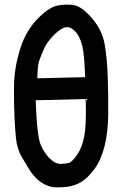

<svg xmlns="http://www.w3.org/2000/svg" viewBox="-20 -815 540 836"><path d="M209 0Q170.9 -8.8 145.5 -31.7Q121.1 -54.2 106 -79.6Q91.3 -103.5 75.7 -129.9Q67.4 -143.6 61.8 -159.2Q56.2 -174.8 52.7 -191.4Q46.9 -224.6 43.5 -297.4Q40 -370.1 41 -441.9Q42 -515.1 65.4 -594.7Q88.9 -674.8 139.2 -728.5Q190.4 -782.2 228.5 -790.5Q265.1 -797.9 299.8 -793Q335.9 -787.6 380.4 -735.8Q424.3 -685.1 435.5 -623.5Q446.3 -563.5 449.2 -478Q452.1 -392.6 451.2 -315.9Q450.2 -237.8 435.1 -178.2Q419.9 -117.7 391.6 -79.6Q377.4 -60.5 363.5 -46.6Q349.6 -32.7 335.4 -23.9Q307.1 -6.3 275.4 -2Q244.6 2 210.4 0H209.5ZM283.7 -106.4Q308.1 -124 326.2 -158.7Q345.2 -195.3 350.6 -248Q356 -299.3 353 -383.8L135.3 -378.4Q141.1 -218.8 158.2 -181.6Q164.1 -168.9 170.9 -158Q177.7 -147 185.1 -137.7Q192.4 -128.4 200.7 -121.1Q223.1 -100.1 247.1 -101.6Q252 -102.1 256.6 -102.3Q261.2 -102.5 265.1 -103Q269 -103.5 272.5 -104.2Q275.9 -105 278.8 -105.5Q281.7 -106 283.7 -106.4ZM350.6 -479Q349.1 -526.4 346.2 -560.3Q343.3 -594.2 338.4 -614.7Q328.1 -657.2 306.6 -679.2Q286.6 -699.7 266.6 -696.3Q261.7 -695.8 256.1 -693.4Q250.5 -690.9 244.1 -687Q237.8 -683.1 230.5 -677Q223.1 -670.9 215.8 -663.6Q200.7 -648.4 189.9 -633.8Q179.2 -619.1 172.9 -605.5Q168.5 -595.7 164.6 -586.4Q160.6 -577.1 157.2 -568.4Q153.8 -559.6 150.9 -551.3Q149.9 -548.3 148.7 -543.7Q147.5 -539.1 146.7 -533.7Q146 -528.3 145.3 -521.5Q144.5 -514.6 144 -507.3Q143.6 -500 143.1 -491.5Q142.6 -482.9 142.6 -474.1Z"/></svg>

Font: NaikaiFont
Style: Bold
Weight: 700
Version: Version 1.89